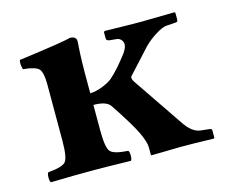

<svg xmlns="http://www.w3.org/2000/svg" viewBox="-72 -539 747 636"><g transform="rotate(-15 301.5 -221.0)"><path d="M231.9 -122.1Q231.9 -62 243.9 -48.6Q255.9 -35.2 304.2 -32.2Q308.1 -28.3 308.1 -15.1Q308.1 -2 304.2 2Q218.3 0 167 0Q113.8 0 29.8 2Q25.9 -2 25.9 -14.9Q25.9 -27.8 29.8 -32.2Q77.6 -36.1 89.8 -49.1Q102.1 -62 102.1 -122.1V-314Q102.1 -356 90.6 -367.9Q79.1 -379.9 37.1 -383.8Q31.2 -402.8 35.2 -416Q194.3 -437 212.9 -443.8Q235.8 -443.8 235.8 -426.8Q235.8 -425.8 235.8 -423.6Q235.8 -421.4 235.4 -414.8Q234.9 -408.2 234.4 -401.1Q233.9 -394 233.4 -383.8Q232.9 -373.5 232.7 -364Q232.4 -354.5 232.2 -343Q231.9 -331.5 231.9 -321.3V-249Q252.4 -249.5 275.4 -258.8Q298.3 -268.1 309.1 -277.3Q323.2 -289.6 338.6 -306.9Q354 -324.2 373 -349.1Q388.2 -372.1 382.1 -385.5Q376 -398.9 361.8 -399.9L340.8 -401.9Q327.6 -402.8 328.1 -412.1V-434.1L333 -436Q419.9 -434.1 455.1 -434.1L569.8 -436L573.2 -434.1V-412.1Q573.2 -406.2 571.5 -404.1Q569.8 -401.9 563 -401.9L533.2 -399.9Q520 -398.9 496.6 -384.5Q473.1 -370.1 454.1 -351.1L378.9 -269Q373 -262.2 381.8 -249L498 -78.1Q523.9 -38.1 554.2 -35.2L583 -32.2Q590.8 -31.2 590.8 -25.9V0L587.9 2Q518.1 0 479 0L375 2L373 0V-25.9Q373 -43.9 356.9 -78.1Q339.8 -114.3 289.1 -189.9Q275.9 -209 231.9 -209Z"/></g></svg>

Font: Linux Libertine
Style: Bold
Weight: 700
Designer: Philipp H. Poll
Foundry: Philipp H. Poll
Version: Version 5.0.3